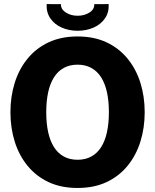

<svg xmlns="http://www.w3.org/2000/svg" viewBox="-20 -921 770 953"><path d="M365 12Q283.3 12 221.4 -17Q159.5 -46 117.2 -97.6Q74.8 -149.2 53.3 -217.4Q31.8 -285.7 31.8 -364Q31.8 -442.3 53.3 -510.6Q74.8 -578.8 117.2 -630.4Q159.5 -682 221.4 -711Q283.3 -740 365 -740Q446.7 -740 508.6 -711Q570.5 -682 612.8 -630.4Q655.2 -578.8 676.7 -510.6Q698.2 -442.3 698.2 -364Q698.2 -285.7 676.7 -217.4Q655.2 -149.2 612.8 -97.6Q570.5 -46 508.6 -17Q446.7 12 365 12ZM365 -128Q404 -128 433.4 -144.2Q462.8 -160.3 482.3 -191.2Q501.7 -222.2 511.1 -265.7Q520.5 -309.2 520.5 -364Q520.5 -418.8 511.1 -462.3Q501.7 -505.8 482.3 -536.8Q462.8 -567.7 433.4 -583.8Q404 -600 365 -600Q326 -600 296.6 -583.8Q267.2 -567.7 247.7 -536.8Q228.3 -505.8 218.9 -462.3Q209.5 -418.8 209.5 -364Q209.5 -309.2 218.9 -265.7Q228.3 -222.2 247.7 -191.2Q267.2 -160.3 296.6 -144.2Q326 -128 365 -128ZM365 -768.3Q322 -768.3 286.2 -784.2Q250.3 -800 229.9 -829.8Q209.5 -859.7 211.5 -900.7L282.5 -900.5Q281.3 -875.5 306.4 -859.2Q331.5 -842.8 365 -842.8Q399.5 -842.8 424.6 -859.2Q449.7 -875.5 447.7 -900.5L519.5 -900.7Q521.5 -859.7 501 -829.8Q480.5 -800 444.7 -784.2Q409 -768.3 365 -768.3Z"/></svg>

Font: Murecho Thin
Style: Regular
Weight: 100
Designer: Neil Summerour
Foundry: Positype
Version: Version 1.010